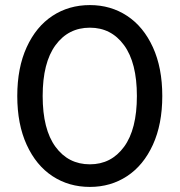

<svg xmlns="http://www.w3.org/2000/svg" viewBox="-20 -728 707 756"><path d="M186.5 -34.5C229.5 -6.2 278.7 8 334 8C388.7 8 437.5 -6.2 480.5 -34.5C523.5 -62.8 557.3 -104 582 -158C606.7 -212 619 -276 619 -350C619 -424 606.7 -488 582 -542C557.3 -596 523.5 -637.2 480.5 -665.5C437.5 -693.8 388.7 -708 334 -708C278.7 -708 229.5 -693.8 186.5 -665.5C143.5 -637.2 109.7 -596 85 -542C60.3 -488 48 -424 48 -350C48 -276 60.3 -212 85 -158C109.7 -104 143.5 -62.8 186.5 -34.5ZM468.5 -150C434.8 -104 390 -81 334 -81C277.3 -81 232.2 -104 198.5 -150C164.8 -196 148 -262.7 148 -350C148 -437.3 164.8 -504 198.5 -550C232.2 -596 277.3 -619 334 -619C390 -619 434.8 -596 468.5 -550C502.2 -504 519 -437.3 519 -350C519 -262.7 502.2 -196 468.5 -150Z"/></svg>

Font: ICO Headline
Style: Regular
Weight: 500
Designer: Julieta Ulanovsky
Foundry: Julieta Ulanovsky
Version: Version 7.200